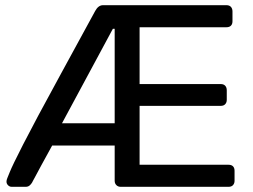

<svg xmlns="http://www.w3.org/2000/svg" viewBox="-20 -720 976 740"><path d="M25 0Q17 0 11 -6Q5 -12 5 -20Q5 -26 8 -33Q12 -43 17.5 -56.5Q23 -70 35 -95Q47 -120 69 -163Q91 -206 127 -273.5Q163 -341 217.5 -440.5Q272 -540 347 -678Q353 -689 360.5 -694.5Q368 -700 377 -700H853Q864 -700 870 -693.5Q876 -687 876 -676V-638Q876 -627 870 -621Q864 -615 853 -615H518V-396H831Q842 -396 848 -389.5Q854 -383 854 -372V-335Q854 -325 848 -318.5Q842 -312 831 -312H518V-85H861Q872 -85 878 -79Q884 -73 884 -62V-23Q884 -13 878 -6.5Q872 0 861 0H445Q435 0 428.5 -6.5Q422 -13 422 -23V-159H181Q154 -110 138.5 -81.5Q123 -53 116 -39.5Q109 -26 106.5 -22Q104 -18 104 -17Q100 -10 94 -5Q88 0 79 0ZM219 -245H422V-609H415Z"/></svg>

Font: Rubik Light
Style: Regular
Weight: 400
Version: Version 2.101